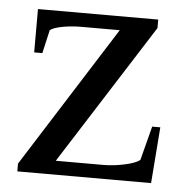

<svg xmlns="http://www.w3.org/2000/svg" viewBox="-41 -499 526 539"><g transform="rotate(5 222.0 -229.5)"><path d="M26.9 0V-22L278.8 -419.9H170.9Q143.6 -419.9 118.2 -415.3Q92.8 -410.6 83 -402.8L67.9 -336.9H44.9V-459H383.8V-435.1L131.8 -39.1H266.1Q293.9 -39.1 324.7 -45.7Q355.5 -52.2 368.2 -62L393.1 -158.2H416L403.8 0Z"/></g></svg>

Font: Tinos
Style: Regular
Weight: 400
Designer: Steve Matteson
Foundry: Monotype Imaging Inc.
Version: Version 1.23